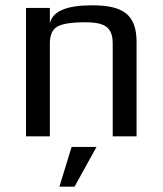

<svg xmlns="http://www.w3.org/2000/svg" viewBox="-20 -514 613 724"><path d="M327 -494C230 -494 177 -471 168 -425V-484H78V0H168V-350C168 -381 177 -402 195 -413C213 -424 248 -430 301 -430C324 -430 343 -428 358 -424C392 -414 405 -391 405 -350V0H495V-355C495 -461 442 -494 327 -494ZM344 40H250L204 190H261Z"/></svg>

Font: Gamestation Text
Style: Bold
Weight: 400
Designer: Jonas Hecksher
Foundry: Jonas Hecksher, Playtypeª, e-types AS
Version: Version 1.003